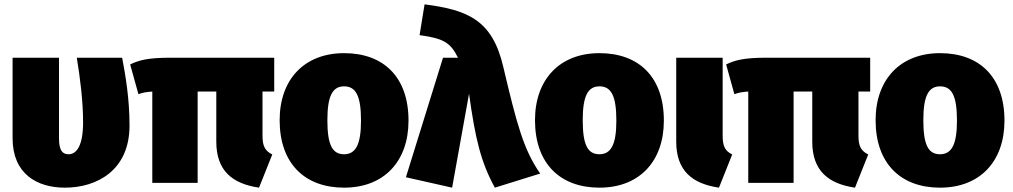

<svg xmlns="http://www.w3.org/2000/svg" viewBox="-20 -843 4669 885"><path d="M543 -577H334C350 -480 363 -374 363 -280C363 -171 333 -132 296 -132C269 -132 252 -148 252 -205V-577H38V-206C38 -42 150 22 279 22C427 22 577 -58 577 -264C577 -388 559 -492 543 -577Z M1244 -421V-577H766C664 -577 621 -566 580 -546L618 -409C641 -417 655 -419 682 -421V0H891V-421H977V-190C977 -56 1051 4 1174 22L1235 -131C1201 -148 1190 -170 1190 -218V-421Z M1566 -598C1383 -598 1269 -477 1269 -289C1269 -89 1385 22 1566 22C1750 22 1863 -99 1863 -287C1863 -488 1748 -598 1566 -598ZM1566 -445C1620 -445 1644 -402 1644 -287C1644 -178 1620 -132 1566 -132C1512 -132 1489 -175 1489 -289C1489 -399 1512 -445 1566 -445Z M1937 -823 1914 -681C2023 -666 2056 -648 2091 -577H2022L1851 -26L2064 22L2142 -411C2171 -201 2197 -95 2261 22L2470 -43C2393 -153 2362 -272 2300 -534C2250 -750 2138 -797 1937 -823Z M2743 -598C2560 -598 2446 -477 2446 -289C2446 -89 2562 22 2743 22C2927 22 3040 -99 3040 -287C3040 -488 2925 -598 2743 -598ZM2743 -445C2797 -445 2821 -402 2821 -287C2821 -178 2797 -132 2743 -132C2689 -132 2666 -175 2666 -289C2666 -399 2689 -445 2743 -445Z M3311 -577H3097V-190C3097 -56 3171 4 3294 22L3355 -131C3321 -148 3311 -170 3311 -218Z M3991 -421V-577H3513C3411 -577 3368 -566 3327 -546L3365 -409C3388 -417 3402 -419 3429 -421V0H3638V-421H3724V-190C3724 -56 3798 4 3921 22L3982 -131C3948 -148 3937 -170 3937 -218V-421Z M4313 -598C4130 -598 4016 -477 4016 -289C4016 -89 4132 22 4313 22C4497 22 4610 -99 4610 -287C4610 -488 4495 -598 4313 -598ZM4313 -445C4367 -445 4391 -402 4391 -287C4391 -178 4367 -132 4313 -132C4259 -132 4236 -175 4236 -289C4236 -399 4259 -445 4313 -445Z"/></svg>

Font: Glow Sans SC Normal Heavy
Style: Regular
Weight: 900
Designer: Ryoko NISHIZUKA (kana, bopomofo & ideographs); Paul D. Hunt (Latin, Greek & Cyrillic); Sandoll Communications, Soo-young
Version: Version 0.93